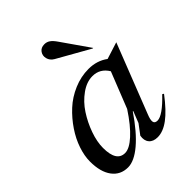

<svg xmlns="http://www.w3.org/2000/svg" viewBox="-206 -834 955 955"><g transform="rotate(-45 271.5 -356.0)"><path d="M326.2 -111.8 350.1 -172.9H347.2Q287.6 -85 232.7 -38.6Q177.7 7.8 133.8 7.8Q80.6 7.8 50.3 -33Q20 -73.7 20 -147Q20 -186.5 35.2 -231.7Q50.3 -276.9 79.6 -320.3Q108.9 -363.8 147.2 -399.2Q185.5 -434.6 236.3 -456.3Q287.1 -478 340.8 -478Q399.4 -478 442.9 -445.8L532.2 -474.1L390.1 -110.8Q377.9 -81.1 380.6 -67.1Q383.3 -53.2 401.9 -53.2Q438 -53.2 511.2 -129.9L519 -125Q467.3 -56.6 425 -25.4Q382.8 5.9 344.2 5.9Q313 5.9 297.9 -12.2Q282.7 -30.3 288.1 -61ZM113.8 -148.9Q113.8 -53.2 173.8 -53.2Q204.6 -53.2 247.1 -91.8Q289.6 -130.4 335.9 -201.2L411.1 -391.1Q382.3 -439 329.1 -439Q288.1 -439 247.6 -409.9Q207 -380.9 178.5 -337.2Q149.9 -293.5 131.8 -242.7Q113.8 -191.9 113.8 -148.9ZM431.2 -535.2H426.8L255.9 -631.8Q234.9 -644 229.5 -665.3Q224.1 -686.5 236.1 -703.4Q248 -720.2 272 -720.2Q289.1 -720.2 302.2 -710.9Q315.4 -701.7 330.1 -680.2Z"/></g></svg>

Font: Redaction
Style: Italic
Weight: 400
Designer: Jeremy Mickel / Forest Young
Foundry: MCKL
Version: Version 2.001;hotconv 1.0.113;makeotfexe 2.5.65598 DEVELOPME